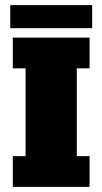

<svg xmlns="http://www.w3.org/2000/svg" viewBox="-20 -730 400 750"><path d="M30 0V-120H80V-463H30V-583H330V-463H280V-120H330V0ZM20 -620V-710H340V-620Z"/></svg>

Font: Rokkitt SemiBold Black
Style: Regular
Weight: 900
Version: Version 3.103